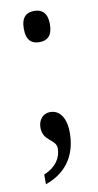

<svg xmlns="http://www.w3.org/2000/svg" viewBox="-79 -548 378 739"><g transform="rotate(-10 110.0 -178.5)"><path d="M110 -389C138 -389 161 -403 161 -450C161 -497 138 -511 110 -511C81 -511 59 -497 59 -450C59 -403 81 -389 110 -389ZM39 154C130 122 164 52 164 -26C164 -84 140 -117 103 -117C77 -117 56 -97 56 -64C56 -10 108 -11 108 26C108 62 86 97 39 116Z"/></g></svg>

Font: Noto Serif Devanagari ExtraCondensed
Style: Regular
Weight: 400
Width: 2
Designer: Universal Thirst, Indian Type Foundry and the Monotype Design Team
Foundry: Monotype Imaging Inc.
Version: Version 2.004